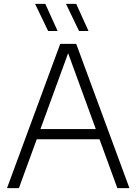

<svg xmlns="http://www.w3.org/2000/svg" viewBox="-20 -965 700 985"><path d="M16 0 289 -740H371L644 0H582L490.5 -250.5H168.5L77 0ZM187.5 -303H471.5L329.5 -692ZM385.5 -806 318.5 -945H371L434 -806ZM227 -806 160 -945H212.5L275.5 -806Z"/></svg>

Font: Encode Sans Lt
Style: Regular
Weight: 300
Designer: Multiple Designers
Foundry: Impallari Type
Version: Version 3.002; ttfautohint (v1.8.3) -l 8 -r 50 -G 200 -x 14 